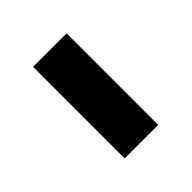

<svg xmlns="http://www.w3.org/2000/svg" viewBox="-92 -791 397 397"><g transform="rotate(-45 106.5 -593.0)"><path d="M154.8 -727.3V-459.5H56.8V-727.3Z"/></g></svg>

Font: Inter UI Semi Bold
Style: Regular
Weight: 600
Designer: Rasmus Andersson
Foundry: rsms
Version: 3.2;8d6f07862